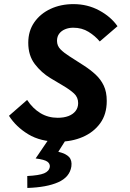

<svg xmlns="http://www.w3.org/2000/svg" viewBox="-20 -684 640 943"><path d="M266.7 12Q179.4 12 119.1 -24.4Q58.8 -60.8 24.1 -115.3L113.2 -193.1Q141.1 -150.9 178.8 -128.2Q216.6 -105.5 263.3 -105.5Q293.5 -105.5 315.9 -113.9Q338.3 -122.4 351.1 -138.7Q363.8 -155 363.8 -177.6Q363.8 -206.2 343.6 -224.9Q323.4 -243.6 288.6 -264L227.7 -300.3Q183.6 -326.8 151.2 -369Q118.8 -411.2 118.8 -473.9Q118.8 -531.9 148.4 -574.4Q178 -616.9 228.1 -640.3Q278.3 -663.8 340.7 -663.8Q409.8 -663.8 467.2 -632.8Q524.7 -601.9 557.1 -555.2L470 -480.3Q447.5 -507.5 414.8 -527.7Q382.1 -547.9 339.6 -547.9Q317.7 -547.9 299.6 -540.3Q281.4 -532.7 270.7 -518.5Q260 -504.3 260 -483.6Q260 -458.7 277.6 -441.2Q295.1 -423.8 321.7 -407.1L392 -362Q423.8 -341.5 449.4 -317.9Q475 -294.2 489.6 -263.4Q504.3 -232.5 504.3 -188.2Q504.3 -122.8 472.1 -78.6Q440 -34.4 386.2 -11.2Q332.5 12 266.7 12ZM114.2 239.1 113.9 180.5Q171.8 177.6 196.6 167.3Q221.4 157 224.7 135.3Q226.3 119.7 212.2 109.7Q198.1 99.7 155 94.2L226.2 -10.6H311.9L266.3 61.4Q303.7 70.4 319.2 87.1Q334.6 103.8 330.5 133.9Q322.3 186 265.8 211.1Q209.4 236.2 114.2 239.1Z"/></svg>

Font: SourceCodeVF
Style: Italic
Weight: 200
Italic angle: -11°
Monospace: yes
Designer: Paul D. Hunt, Teo Tuominen
Foundry: Adobe
Version: Version 1.026;hotconv 1.1.0;makeotfexe 2.6.0